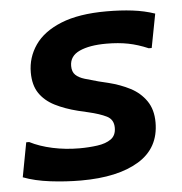

<svg xmlns="http://www.w3.org/2000/svg" viewBox="-45 -599 617 650"><g transform="rotate(-5 263.5 -273.5)"><path d="M31 -137H41Q74 -120 118 -110.5Q162 -101 209 -101Q241 -101 270 -105Q299 -109 316.5 -121.5Q334 -134 334 -160Q334 -188 311 -199.5Q288 -211 249 -220L215 -228Q171 -239 137.5 -256Q104 -273 85.5 -300.5Q67 -328 67 -371Q67 -422 96 -464Q125 -506 185.5 -530.5Q246 -555 340 -555Q388 -555 428.5 -550Q469 -545 504 -533L482 -418H472Q437 -433 404 -439.5Q371 -446 330 -446Q273 -446 239 -430.5Q205 -415 205 -381Q205 -361 216 -350.5Q227 -340 247 -334Q267 -328 293 -321L326 -313Q366 -303 399 -286Q432 -269 452.5 -239.5Q473 -210 473 -166Q473 -79 401.5 -35.5Q330 8 205 8Q153 8 100.5 1.5Q48 -5 9 -20Z"/></g></svg>

Font: Kufam SemiBold
Style: Italic
Weight: 600
Italic angle: -11°
Designer: Artur Schmal
Foundry: Original Type
Version: Version 1.301; ttfautohint (v1.8.3)